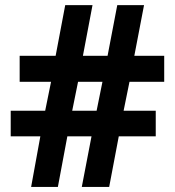

<svg xmlns="http://www.w3.org/2000/svg" viewBox="-20 -733 686 753"><path d="M487.8 -412.1 464.8 -298.8H590.8V-198.2H445.8L408.2 0H300.8L338.9 -198.2H244.1L207 0H102.1L138.2 -198.2H22V-298.8H157.2L180.2 -412.1H57.1V-514.2H198.2L235.8 -712.9H342.8L305.2 -514.2H401.9L439.9 -712.9H544.9L506.8 -514.2H624V-412.1ZM263.2 -298.8H358.9L381.8 -412.1H286.1Z"/></svg>

Font: Sahel FD
Style: Bold-FD
Weight: 700
Foundry: Saber Rastikerdar (saber.rastikerdar@gmail.com)
Version: Version 3.3.0